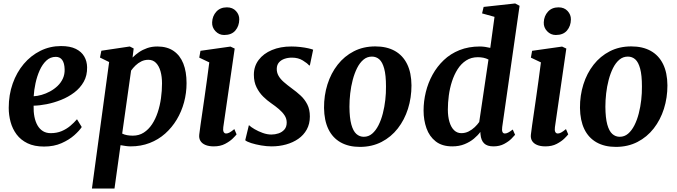

<svg xmlns="http://www.w3.org/2000/svg" viewBox="-20 -837 3918 1111"><path d="M453 -102Q439.5 -81 409.8 -54.5Q380 -28 336 -8.5Q292 11 234.5 11Q178.5 11 139.2 -8Q100 -27 76 -59.2Q52 -91.5 41.2 -131.5Q30.5 -171.5 30.5 -212.5Q30.5 -288.5 53.5 -353.5Q76.5 -418.5 117.5 -467Q158.5 -515.5 213.8 -543Q269 -570.5 333.5 -570.5Q385.5 -570.5 418.5 -554.2Q451.5 -538 467.5 -510.2Q483.5 -482.5 484 -448Q485 -400 464.5 -363.8Q444 -327.5 409.5 -301.5Q375 -275.5 333.5 -259Q292 -242.5 250.2 -234.2Q208.5 -226 174.5 -225.5Q173.5 -190.5 179.2 -161.5Q185 -132.5 197.2 -111.2Q209.5 -90 228.5 -78.2Q247.5 -66.5 273.5 -66.5Q308.5 -66.5 336.5 -78.2Q364.5 -90 386.5 -108.5Q408.5 -127 425.5 -147ZM303 -508Q271 -508 248 -486.2Q225 -464.5 209.5 -429.8Q194 -395 185.5 -355.5Q177 -316 175 -280Q196 -281 220.8 -288Q245.5 -295 269.5 -308Q293.5 -321 313 -339.5Q332.5 -358 343.8 -382.5Q355 -407 354 -436.5Q353 -472 340 -490Q327 -508 303 -508Z M512 254 611.5 -478 558.5 -504 566.5 -543.5 731 -568 753.5 -556.5 747 -504Q763 -520.5 784.2 -535Q805.5 -549.5 832 -558.8Q858.5 -568 890.5 -568Q947 -568 984.5 -542.2Q1022 -516.5 1040.8 -469.2Q1059.5 -422 1059.5 -356Q1059.5 -299 1045 -245.2Q1030.5 -191.5 1002.8 -145.2Q975 -99 935.8 -64Q896.5 -29 846 -9.5Q795.5 10 736 10Q722 10 707 7.8Q692 5.5 677.5 3L642.5 254ZM687 -64Q700 -57.5 715.2 -54.8Q730.5 -52 748.5 -52Q784.5 -52 812 -69.8Q839.5 -87.5 859.5 -117.5Q879.5 -147.5 892.5 -186.5Q905.5 -225.5 911.5 -268.8Q917.5 -312 917.5 -354.5Q917.5 -393.5 908.8 -424.5Q900 -455.5 882.5 -473.2Q865 -491 838.5 -491Q816.5 -491 797.8 -481.8Q779 -472.5 764.2 -458.2Q749.5 -444 738.5 -428.5Z M1217 10Q1188 10 1168.2 1.5Q1148.5 -7 1139.5 -22.2Q1130.5 -37.5 1133 -58.5Q1135.5 -81 1140.2 -113.5Q1145 -146 1150.8 -186.5Q1156.5 -227 1163.5 -274Q1170.5 -321 1177.2 -372Q1184 -423 1191 -476L1133 -503.5L1140 -543L1313.5 -567.5L1338 -556L1272 -101Q1269.5 -83 1274 -73.8Q1278.5 -64.5 1288.5 -64.5Q1297.5 -64.5 1308.2 -70.2Q1319 -76 1336 -90L1349 -59.5Q1343.5 -52 1326.8 -35.5Q1310 -19 1282.5 -4.5Q1255 10 1217 10ZM1277 -634.5Q1247.5 -634.5 1226.8 -656.5Q1206 -678.5 1207.5 -708Q1209 -744.5 1231.8 -769.5Q1254.5 -794.5 1293 -794.5Q1326 -794.5 1345.5 -773.2Q1365 -752 1364.5 -724.5Q1364 -686.5 1342 -660.5Q1320 -634.5 1277 -634.5Z M1773 -458.5H1768.5Q1758.5 -471 1732 -487.2Q1705.5 -503.5 1669.5 -503.5Q1645.5 -503.5 1625.8 -496.5Q1606 -489.5 1594 -475.5Q1582 -461.5 1581.5 -439.5Q1581 -417.5 1591.5 -398.8Q1602 -380 1622 -362.5Q1642 -345 1668.5 -325.5Q1695 -306.5 1719 -284.5Q1743 -262.5 1758 -233.2Q1773 -204 1773 -163Q1773 -120 1755 -87.5Q1737 -55 1706 -33.5Q1675 -12 1635.2 -1Q1595.5 10 1551.5 10Q1523 10 1491 4.5Q1459 -1 1433.8 -9Q1408.5 -17 1399 -25.5L1420 -112H1421.5Q1432 -102 1453.2 -89.5Q1474.5 -77 1500.2 -67.8Q1526 -58.5 1550.5 -58.5Q1571.5 -58.5 1591.8 -65.2Q1612 -72 1625.5 -87.2Q1639 -102.5 1639 -128Q1639 -150.5 1626.8 -169.2Q1614.5 -188 1594 -205.5Q1573.5 -223 1548 -240.5Q1526 -255.5 1503.2 -277.8Q1480.5 -300 1464.8 -331.2Q1449 -362.5 1449 -404.5Q1449 -453.5 1476.8 -490.2Q1504.5 -527 1553.5 -547.5Q1602.5 -568 1665.5 -568Q1692 -568 1718 -565Q1744 -562 1763.8 -557.5Q1783.5 -553 1792 -549.5Z M2151.5 -568.5Q2218 -568.5 2264.5 -542.5Q2311 -516.5 2335.8 -466.2Q2360.5 -416 2361 -343Q2361 -271.5 2340.8 -207.5Q2320.5 -143.5 2281.8 -93.8Q2243 -44 2187.5 -15.5Q2132 13 2062.5 13Q1997.5 13 1951 -13.2Q1904.5 -39.5 1880.2 -89.8Q1856 -140 1855 -212.5Q1854.5 -284.5 1874.8 -348.8Q1895 -413 1933.8 -462.5Q1972.5 -512 2027.5 -540.2Q2082.5 -568.5 2151.5 -568.5ZM2132 -509.5Q2104 -509.5 2082.8 -491.5Q2061.5 -473.5 2046.2 -443Q2031 -412.5 2021 -374.5Q2011 -336.5 2006.5 -296.5Q2002 -256.5 2002 -219.5Q2002.5 -154.5 2013 -116.5Q2023.5 -78.5 2042 -62Q2060.5 -45.5 2085 -45.5Q2112.5 -45.5 2133.5 -63.5Q2154.5 -81.5 2170 -112Q2185.5 -142.5 2195.2 -180.5Q2205 -218.5 2209.5 -258.8Q2214 -299 2213.5 -336.5Q2213.5 -402 2203.2 -439.8Q2193 -477.5 2175 -493.5Q2157 -509.5 2132 -509.5Z M2886 -102Q2883.5 -84 2887.2 -74.2Q2891 -64.5 2901.5 -64.5Q2909.5 -64.5 2919.8 -69.5Q2930 -74.5 2947 -87.5L2960.5 -57Q2955 -50 2939 -34Q2923 -18 2896.8 -4Q2870.5 10 2835 10Q2799 10 2781.2 -7.5Q2763.5 -25 2760.5 -59L2759.5 -73.5Q2745.5 -54 2722.5 -34.8Q2699.5 -15.5 2668.2 -2.8Q2637 10 2597 10Q2538 10 2501.2 -18.8Q2464.5 -47.5 2447.8 -94.8Q2431 -142 2431 -197.5Q2431 -251 2444 -304.2Q2457 -357.5 2483 -404.8Q2509 -452 2547.8 -489Q2586.5 -526 2639 -547Q2691.5 -568 2757 -568Q2770.5 -568 2786.5 -565.8Q2802.5 -563.5 2817 -560L2841.5 -739.5L2769.5 -759.5L2778.5 -797L2961 -817L2986.5 -803.5ZM2806.5 -492.5Q2793.5 -499.5 2777.5 -502.8Q2761.5 -506 2745 -506Q2706.5 -506 2677.5 -487.2Q2648.5 -468.5 2628.2 -436.8Q2608 -405 2595.2 -365.5Q2582.5 -326 2577 -284Q2571.5 -242 2571.5 -203.5Q2571.5 -162.5 2580.8 -131.5Q2590 -100.5 2607.5 -83.5Q2625 -66.5 2649.5 -66.5Q2672 -66.5 2691.5 -76.2Q2711 -86 2726.8 -101Q2742.5 -116 2753 -131Z M3136 10Q3107 10 3087.2 1.5Q3067.5 -7 3058.5 -22.2Q3049.5 -37.5 3052 -58.5Q3054.5 -81 3059.2 -113.5Q3064 -146 3069.8 -186.5Q3075.5 -227 3082.5 -274Q3089.5 -321 3096.2 -372Q3103 -423 3110 -476L3052 -503.5L3059 -543L3232.5 -567.5L3257 -556L3191 -101Q3188.5 -83 3193 -73.8Q3197.5 -64.5 3207.5 -64.5Q3216.5 -64.5 3227.2 -70.2Q3238 -76 3255 -90L3268 -59.5Q3262.5 -52 3245.8 -35.5Q3229 -19 3201.5 -4.5Q3174 10 3136 10ZM3196 -634.5Q3166.5 -634.5 3145.8 -656.5Q3125 -678.5 3126.5 -708Q3128 -744.5 3150.8 -769.5Q3173.5 -794.5 3212 -794.5Q3245 -794.5 3264.5 -773.2Q3284 -752 3283.5 -724.5Q3283 -686.5 3261 -660.5Q3239 -634.5 3196 -634.5Z M3632.5 -568.5Q3699 -568.5 3745.5 -542.5Q3792 -516.5 3816.8 -466.2Q3841.5 -416 3842 -343Q3842 -271.5 3821.8 -207.5Q3801.5 -143.5 3762.8 -93.8Q3724 -44 3668.5 -15.5Q3613 13 3543.5 13Q3478.5 13 3432 -13.2Q3385.5 -39.5 3361.2 -89.8Q3337 -140 3336 -212.5Q3335.5 -284.5 3355.8 -348.8Q3376 -413 3414.8 -462.5Q3453.5 -512 3508.5 -540.2Q3563.5 -568.5 3632.5 -568.5ZM3613 -509.5Q3585 -509.5 3563.8 -491.5Q3542.5 -473.5 3527.2 -443Q3512 -412.5 3502 -374.5Q3492 -336.5 3487.5 -296.5Q3483 -256.5 3483 -219.5Q3483.5 -154.5 3494 -116.5Q3504.5 -78.5 3523 -62Q3541.5 -45.5 3566 -45.5Q3593.5 -45.5 3614.5 -63.5Q3635.5 -81.5 3651 -112Q3666.5 -142.5 3676.2 -180.5Q3686 -218.5 3690.5 -258.8Q3695 -299 3694.5 -336.5Q3694.5 -402 3684.2 -439.8Q3674 -477.5 3656 -493.5Q3638 -509.5 3613 -509.5Z"/></svg>

Font: Merriweather
Style: Bold Italic
Weight: 700
Italic angle: -7.8°
Version: Version 2.101